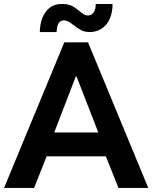

<svg xmlns="http://www.w3.org/2000/svg" viewBox="-21 -929 753 949"><path d="M296.9 -719.7H414.1L711.9 0H564.5L502.4 -156.2H209.5L147.5 0H-1ZM285.2 -909.2Q314.5 -909.7 333.3 -900.4Q352.1 -891.1 372.1 -874Q384.8 -862.8 393.6 -857.7Q402.3 -852.5 413.1 -852.5Q432.1 -852.5 442.4 -868.2Q452.6 -883.8 452.1 -909.2H535.2Q535.6 -869.6 522.5 -838.4Q509.3 -807.1 483.9 -789.1Q458.5 -771 422.9 -770.5Q397 -771 379.9 -780Q362.8 -789.1 341.8 -805.7Q326.2 -817.4 316.4 -822.8Q306.6 -828.1 294.9 -828.1Q277.3 -828.6 268.3 -813.5Q259.3 -798.3 258.8 -770.5H175.8Q176.3 -811 189.5 -843Q202.6 -875 227.3 -892.6Q252 -910.2 285.2 -909.2ZM464.8 -274.4 357.4 -550.8H353.5L247.1 -274.4Z"/></svg>

Font: Reddit Sans Vanilla
Style: Bold
Weight: 700
Designer: Stephen Hutchings
Foundry: Reddit
Version: Version 1.013